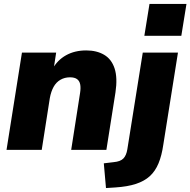

<svg xmlns="http://www.w3.org/2000/svg" viewBox="-20 -758 963 971"><path d="M13 0 91 -492H264L251 -407H244Q270 -454 314 -478.5Q358 -503 416 -503Q469 -503 506.5 -481Q544 -459 559.5 -412Q575 -365 564 -291L518 0H340L385 -288Q389 -314 385.5 -331.5Q382 -349 369.5 -358Q357 -367 334 -367Q307 -367 285.5 -354.5Q264 -342 251 -318.5Q238 -295 232 -262L191 0ZM710 -577 736 -738H923L897 -577ZM516 193 505 68 555 62Q589 59 604 43.5Q619 28 624 -3L702 -492H880L806 -27Q798 29 781.5 68.5Q765 108 737.5 133Q710 158 667.5 172Q625 186 563 190Z"/></svg>

Font: Nunito Sans 12pt ExtraLight 12pt Black
Style: Italic
Weight: 900
Italic angle: -9°
Version: Version 3.101;gftools[0.9.27]